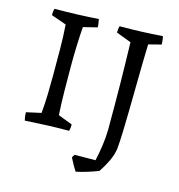

<svg xmlns="http://www.w3.org/2000/svg" viewBox="-123 -757 1006 1077"><g transform="rotate(15 380.0 -218.5)"><path d="M64 9Q58 -15 58 -38L144 -57Q149 -113 150.5 -169Q152 -225 152 -280Q152 -356 151.5 -430.5Q151 -505 146 -571L58 -602Q58 -612 59 -621Q60 -630 63 -640Q191 -640 318 -649Q320 -637 322 -625.5Q324 -614 324 -602L243 -582Q239 -527 237 -470.5Q235 -414 235 -358Q235 -282 236 -209Q237 -136 241 -70L324 -38Q324 -28 323 -19Q322 -10 319 0Q255 0 191.5 2.5Q128 5 64 9ZM414 212Q402 194 392 176Q382 158 373 140Q376 132 384 122Q414 122 444.5 121.5Q475 121 505 121Q515 76 521.5 30.5Q528 -15 529 -60Q529 -133 529 -197.5Q529 -262 528 -323Q527 -382 526 -442.5Q525 -503 523 -569L436 -602Q436 -612 437 -621Q438 -630 441 -640Q566 -640 690 -649Q693 -637 694 -625.5Q695 -614 696 -602L622 -583Q620 -537 619 -474Q618 -411 617 -341Q616 -271 615 -201.5Q614 -132 612 -72Q610 -12 606 30Q600 66 583 101.5Q566 137 542 173Q476 199 414 212Z"/></g></svg>

Font: Labrada
Style: Regular
Weight: 400
Designer: Mercedes Jáuregui
Foundry: Omnibus-Type Team
Version: Version 1.000; ttfautohint (v1.8.4.7-5d5b)